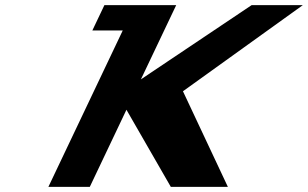

<svg xmlns="http://www.w3.org/2000/svg" viewBox="-20 -721 1189 741"><path d="M859.4 0.1 686.1 -368.8 1148.6 -701.1H951L523.8 -414.7L660 -701.1H500.2H382.9L336.4 -603.4H453.7L166.8 0.1H326.6L468 -297.4L639.2 0.1Z"/></svg>

Font: Hussar
Style: BdSuprExtOblFive
Weight: 700
Foundry: Cannot Into Space Fonts
Version: Version 2.00